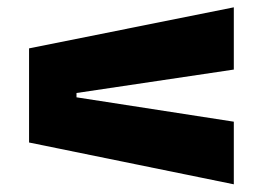

<svg xmlns="http://www.w3.org/2000/svg" viewBox="-20 -550 701 512"><path d="M184 -302V-290.5L603.5 -225.5V-58.5L57.5 -170V-421L603.5 -530.5V-364.5Z"/></svg>

Font: Anek Latin Expanded ExtraBold
Style: Regular
Weight: 800
Width: 7
Designer: Yesha Goshar
Foundry: Ek Type
Version: Version 1.003